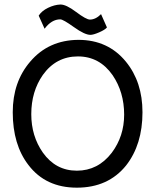

<svg xmlns="http://www.w3.org/2000/svg" viewBox="-20 -825 687 860"><path d="M324.2 15.6Q184.6 15.6 107.4 -85.9Q37.1 -176.8 37.1 -322.3Q37.1 -458 115.2 -548.8Q197.3 -645.5 331.1 -646.5Q463.9 -646.5 543.9 -548.8Q618.2 -458 618.2 -322.3Q618.2 -177.7 544.9 -84Q464.8 15.6 324.2 15.6ZM329.1 -572.3Q231.4 -572.3 171.9 -489.3Q120.1 -415 120.1 -313.5Q120.1 -215.8 171.9 -141.6Q229.5 -60.5 324.2 -60.5Q418.9 -60.5 480.5 -140.6Q536.1 -214.8 536.1 -311.5Q536.1 -412.1 484.4 -488.3Q425.8 -572.3 329.1 -572.3ZM384.8 -668.9Q359.4 -668.9 311 -703.6Q262.7 -738.3 250 -738.3Q210.9 -738.3 179.7 -696.3L153.3 -754.9Q167 -776.4 195.3 -790Q223.6 -803.7 250 -804.7Q275.4 -805.7 320.8 -771.5Q366.2 -737.3 382.8 -737.3Q408.2 -737.3 432.6 -761.7L459 -702.1Q450.2 -691.4 424.3 -680.2Q398.4 -668.9 384.8 -668.9Z"/></svg>

Font: Puritan
Style: Regular
Weight: 400
Version: 2.0a